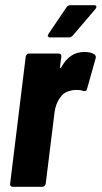

<svg xmlns="http://www.w3.org/2000/svg" viewBox="-20 -720 391 739"><path d="M344 -510Q351 -504 348 -495L315 -378Q313 -367 300 -370Q291 -374 275 -374Q260 -374 249 -370Q226 -366 210 -342.5Q194 -319 190 -288L156 -13Q155 -8 151.5 -4.5Q148 -1 143 -1H29Q24 -1 21 -4.5Q18 -8 19 -13L79 -502Q80 -507 83.5 -510.5Q87 -514 92 -514H206Q211 -514 214 -510.5Q217 -507 216 -502L211 -463Q210 -459 212 -458.5Q214 -458 216 -461Q248 -520 304 -520Q331 -520 344 -510ZM164 -582Q164 -586 167 -590L236 -692Q241 -700 252 -700H342Q351 -700 351 -694Q351 -689 347 -685L260 -583Q253 -576 245 -576H174Q164 -576 164 -582Z"/></svg>

Font: Barlow Condensed
Style: Bold Italic
Weight: 700
Width: 3
Italic angle: -7°
Designer: Jeremy Tribby
Foundry: Tribby Type
Version: Version 1.408